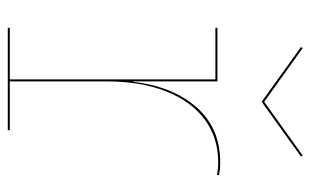

<svg xmlns="http://www.w3.org/2000/svg" viewBox="-168 -608 777 480"><g transform="rotate(90 220.0 -368.5)"><path d="M418 -528V-523Q403 -526 386 -526Q325 -526 279.5 -492.5Q234 -459 209 -396Q184 -333 184 -247V-5H306V0H50V-5H179V-519H50V-524H184V-313H185Q196 -411 248 -471Q300 -531 386 -531Q403 -531 418 -528ZM233 -636 98 -733 101 -737 235 -641 369 -737 372 -733 237 -636Z"/></g></svg>

Font: Hepta Slab Hairline
Style: Regular
Weight: 400
Designer: Michael LaGattuta
Foundry: Michael LaGattuta
Version: Version 1.100; ttfautohint (v1.8) -l 8 -r 50 -G 200 -x 14 -D